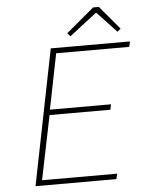

<svg xmlns="http://www.w3.org/2000/svg" viewBox="-57 -886 714 932"><g transform="rotate(-5 300.0 -420.0)"><path d="M78 0 210 -660H596L590 -634H234L180 -364H478L472 -338H176L112 -26H478L472 0ZM310 -710 296 -726 432 -840H460L556 -726L540 -712L446 -812H442Z"/></g></svg>

Font: Source Code Pro ExtraLight
Style: Italic
Weight: 200
Italic angle: -11°
Monospace: yes
Designer: Paul D. Hunt, Teo Tuominen
Foundry: Adobe Systems Incorporated
Version: Version 1.050;PS 1.000;hotconv 16.6.51;makeotf.lib2.5.65220